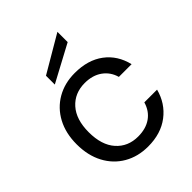

<svg xmlns="http://www.w3.org/2000/svg" viewBox="-219 -909 1045 1045"><g transform="rotate(-45 303.5 -386.5)"><path d="M43 -275Q43 -360 77 -423.5Q111 -487 171.5 -522Q232 -557 310 -557Q411 -557 476.5 -508Q542 -459 563 -372H465Q451 -422 410.5 -451Q370 -480 310 -480Q232 -480 184 -426.5Q136 -373 136 -275Q136 -176 184 -122Q232 -68 310 -68Q370 -68 410 -96Q450 -124 465 -176H563Q541 -92 475 -41.5Q409 9 310 9Q232 9 171.5 -26Q111 -61 77 -125Q43 -189 43 -275ZM402 -703 189 -589V-657L402 -782Z"/></g></svg>

Font: DVN-Poppins
Style: Regular
Weight: 400
Designer: Ninad Kale (Devanagari), Jonny Pinhorn (Latin)
Foundry: Indian Type Foundry
Version: 4.004